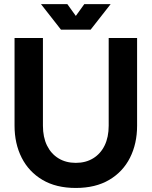

<svg xmlns="http://www.w3.org/2000/svg" viewBox="-20 -909 743 941"><path d="M190.4 -722.7H51.3V-293Q51.3 -205.1 86.2 -136.1Q121.1 -67.1 188 -27.5Q254.9 12.2 351.5 12.2Q448.2 12.2 515.4 -27.5Q582.5 -67.1 617.2 -136.1Q651.9 -205.1 651.9 -293V-722.7H512.7V-293Q512.7 -236.8 492.8 -196Q472.9 -155.3 436.6 -133.1Q400.4 -110.8 351.6 -110.8Q302.7 -110.8 266.5 -133.1Q230.2 -155.3 210.3 -196Q190.4 -236.8 190.4 -293ZM310.1 -888.7H180.9L278.8 -763.7H399.9ZM393.1 -888.7 303.2 -763.7H424.3L522.2 -888.7Z"/></svg>

Font: Giphurs
Style: Regular
Weight: 400
Version: Version 2.010